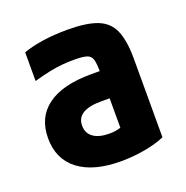

<svg xmlns="http://www.w3.org/2000/svg" viewBox="-103 -625 706 730"><g transform="rotate(-20 250.0 -260.0)"><path d="M267 10Q156 10 95.5 -36Q35 -82 35 -167Q35 -251 95.5 -295.5Q156 -340 271 -340H376V-230H273Q173 -230 173 -168Q173 -137 196 -120.5Q219 -104 261 -104Q286 -104 305.5 -110.5Q325 -117 343 -131L307 -58V-336Q307 -371 302 -387.5Q297 -404 280.5 -409Q264 -414 230 -414Q205 -414 182 -412Q159 -410 131.5 -404.5Q104 -399 65 -388V-504Q101 -517 147 -523.5Q193 -530 245 -530Q322 -530 365.5 -513Q409 -496 427 -454.5Q445 -413 445 -340V-22Q411 -7 363 1.5Q315 10 267 10Z"/></g></svg>

Font: M PLUS 1 Code
Style: Bold
Weight: 700
Designer: Coji Morishita
Foundry: UNDERFOREST DESIGN
Version: Version 1.002